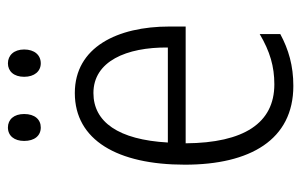

<svg xmlns="http://www.w3.org/2000/svg" viewBox="-158 -593 761 485"><g transform="rotate(-90 222.5 -350.5)"><path d="M109 -670C109 -644 122 -628 143 -628C163 -628 177 -643 177 -670C177 -696 163 -711 143 -711C122 -711 109 -695 109 -670ZM271 -670C271 -644 285 -628 305 -628C326 -628 340 -644 340 -670C340 -696 325 -711 305 -711C285 -711 271 -696 271 -670ZM230 -542C111 -542 49 -434 49 -264C49 -99 112 10 248 10C299 10 340 -2 379 -23V-75C335 -49 297 -38 252 -38C154 -38 104 -115 103 -262H398V-303C398 -434 346 -542 230 -542ZM230 -495C310 -495 346 -412 345 -307H105C112 -432 157 -495 230 -495Z"/></g></svg>

Font: Noto Sans Thai Cond Light
Style: Regular
Weight: 300
Width: 3
Designer: Monotype Design Team
Foundry: Monotype Imaging Inc.
Version: Version 2.002